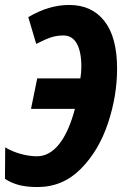

<svg xmlns="http://www.w3.org/2000/svg" viewBox="-20 -744 499 774"><path d="M0 -23 1 -150Q29 -133 63.5 -123.5Q98 -114 129 -114Q179 -114 218 -162.5Q257 -211 282 -305H105L130 -428H304Q308 -452 308 -474Q308 -536 289.5 -568.5Q271 -601 236 -601Q209 -601 186 -593.5Q163 -586 126 -567L94 -675Q177 -724 259 -724Q350 -724 401 -659Q452 -594 452 -467Q452 -357 415 -246.5Q378 -136 305.5 -63Q233 10 131 10Q88 10 57 2Q26 -6 0 -23Z"/></svg>

Font: Noto Sans Display Ex Bold Cond
Style: Italic
Weight: 800
Width: 3
Italic angle: -12°
Designer: Monotype Design team
Foundry: Monotype Imaging Inc.
Version: Version 1.000